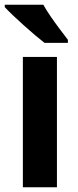

<svg xmlns="http://www.w3.org/2000/svg" viewBox="-28 -786 327 806"><path d="M211 0H68V-547H211ZM154 -766Q166 -744 185 -716.5Q204 -689 223.5 -663Q243 -637 257 -619V-606H159Q142 -619 119 -638.5Q96 -658 71.5 -680Q47 -702 26 -722Q5 -742 -8 -756V-766Z"/></svg>

Font: Noto Sans Lao UI SemCond
Style: Bold
Weight: 700
Width: 4
Designer: Monotype Design Team
Foundry: Monotype Imaging Inc.
Version: Version 2.000; ttfautohint (v1.8.4.7-5d5b)